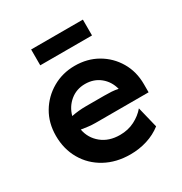

<svg xmlns="http://www.w3.org/2000/svg" viewBox="-143 -689 769 810"><g transform="rotate(-30 241.5 -284.5)"><path d="M262.5 12.5Q193.8 12.5 140.6 -16.7Q87.5 -45.8 58 -96.9Q28.5 -147.9 28.5 -212.5Q28.5 -275 57.3 -323.6Q86.1 -372.2 135.4 -400.7Q184.7 -429.2 244.4 -429.2Q305.6 -429.2 353.8 -401.4Q402.1 -373.6 430.6 -325.3Q459 -277.1 459 -216V-176.4H200Q182.6 -176.4 166 -178.5Q149.3 -180.6 132.6 -183.3Q141 -138.2 176.4 -109.4Q211.8 -80.6 265.3 -80.6Q304.9 -80.6 336.8 -96.9Q368.8 -113.2 389.6 -138.2L414.6 -36.1Q383.3 -11.8 344.4 0.3Q305.6 12.5 262.5 12.5ZM129.9 -250.7Q165.3 -257.6 200 -257.6H289.6Q308.3 -257.6 325 -256.6Q341.7 -255.6 356.9 -252.1Q346.5 -292.4 316.3 -316.7Q286.1 -341 243.8 -341Q202.1 -341 171.5 -316Q141 -291 129.9 -250.7ZM120.1 -503.5V-580.6H372.2V-503.5Z"/></g></svg>

Font: Afacad SemiBold
Style: Regular
Weight: 600
Designer: Kristian Moeller
Foundry: Dicotype
Version: Version 1.000